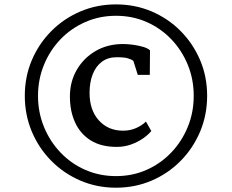

<svg xmlns="http://www.w3.org/2000/svg" viewBox="-20 -936 1080 894"><path d="M95.5 -490Q95.5 -579 128.2 -656Q161 -733 219.2 -791.5Q277.5 -850 354.5 -882.8Q431.5 -915.5 520 -915.5Q609 -915.5 686 -882.8Q763 -850 821 -791.5Q879 -733 911.8 -656Q944.5 -579 944.5 -490Q944.5 -401 911.8 -323.2Q879 -245.5 821 -186.8Q763 -128 686 -95Q609 -62 520 -62Q431.5 -62 354.5 -95Q277.5 -128 219.2 -186.8Q161 -245.5 128.2 -323.2Q95.5 -401 95.5 -490ZM157 -490Q157 -412.5 184.8 -345Q212.5 -277.5 261.8 -225.8Q311 -174 377.2 -145Q443.5 -116 520 -116Q597 -116 662.8 -145.2Q728.5 -174.5 777.8 -226.2Q827 -278 854.5 -345.5Q882 -413 882 -490Q882 -566.5 854.5 -634Q827 -701.5 777.8 -753Q728.5 -804.5 662.8 -833.5Q597 -862.5 520 -862.5Q443 -862.5 376.8 -833.2Q310.5 -804 261.2 -752.5Q212 -701 184.5 -633.5Q157 -566 157 -490ZM523.5 -252Q451 -252 402.5 -282.2Q354 -312.5 329.8 -365.5Q305.5 -418.5 305.5 -486.5Q305.5 -555.5 337.5 -610.8Q369.5 -666 425.2 -698.5Q481 -731 553 -731Q574.5 -731 600.2 -727.5Q626 -724 647.5 -717.5Q669 -711 678.5 -701.5L677.5 -587.5H621.5L601 -652.5Q592 -659.5 575.2 -664.5Q558.5 -669.5 523 -669.5Q483 -669.5 454.8 -648.8Q426.5 -628 411.8 -590.5Q397 -553 397 -503.5Q397 -423.5 440.2 -375.5Q483.5 -327.5 553.5 -327.5Q585.5 -327.5 613.2 -339.5Q641 -351.5 659.5 -370L684.5 -326Q670.5 -308.5 646 -291.5Q621.5 -274.5 590.2 -263.2Q559 -252 523.5 -252Z"/></svg>

Font: Merriweather SemiBold
Style: Regular
Weight: 600
Version: Version 2.100